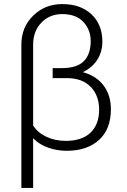

<svg xmlns="http://www.w3.org/2000/svg" viewBox="-20 -741 632 956"><path d="M290 -720.7Q381.8 -720.7 435.8 -669.4Q489.7 -618.2 489.7 -533.7Q489.7 -483.4 464.6 -443.8Q439.5 -404.3 392.6 -381.8Q460.9 -362.8 496.6 -314.2Q532.2 -265.6 532.2 -197.3Q532.2 -97.7 472.7 -43.9Q413.1 9.8 312.5 9.8Q264.6 9.8 220.2 -5.6Q175.8 -21 145 -52.7V194.8H86.4V-519Q86.4 -605.5 145.3 -663.1Q204.1 -720.7 290 -720.7ZM288.1 -401.9Q363.3 -401.9 397.5 -436.5Q431.6 -471.2 431.6 -536.1Q431.6 -592.3 395.3 -631.6Q358.9 -670.9 290 -670.9Q227.1 -670.9 186 -628.2Q145 -585.4 145 -519V-116.2Q167.5 -80.6 210.4 -60.1Q253.4 -39.6 308.1 -39.6Q388.2 -39.6 430.9 -80.6Q473.6 -121.6 473.6 -195.3Q473.6 -265.1 431.6 -308.6Q389.6 -352.1 312 -352.1H242.2V-401.9Z"/></svg>

Font: Roboto Web
Style: Light
Weight: 300
Designer: Google
Version: Version 1.200310; 2013